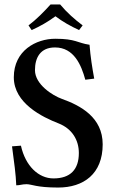

<svg xmlns="http://www.w3.org/2000/svg" viewBox="-20 -832 515 862"><path d="M382 -631C327 -639 321 -658 228 -658C142 -658 42 -605 42 -485C42 -368 171 -306 243 -278C304 -254 334 -203 334 -145C334 -71 296 -31 220 -31C153 -31 94 -87 74 -178L34 -175C44 -99 51 -51 53 0C70 0 79 -5 99 -5C123 -5 143 10 241 10C355 10 441 -51 441 -184C441 -305 342 -358 258 -388C216 -403 137 -453 137 -517C137 -573 161 -619 227 -619C312 -619 345 -540 363 -474L403 -479C394 -528 386 -578 382 -631ZM250 -812H207C176 -778 145 -746 108 -718L122 -697C160 -714 192 -732 229 -759C262 -734 296 -715 335 -697L351 -718C315 -745 280 -776 250 -812Z"/></svg>

Font: Libertinus Serif Semibold
Style: Regular
Weight: 600
Designer: Philipp H. Poll, Khaled Hosny
Foundry: Caleb Maclennan
Version: Version 7.050;RELEASE